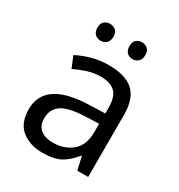

<svg xmlns="http://www.w3.org/2000/svg" viewBox="-175 -848 910 976"><g transform="rotate(30 280.5 -360.0)"><path d="M288 -545Q386 -545 433 -502Q480 -459 480 -365V0H416L399 -76H395Q360 -32 321.5 -11Q283 10 215 10Q142 10 94 -28.5Q46 -67 46 -149Q46 -229 109 -272.5Q172 -316 303 -320L394 -323V-355Q394 -422 365 -448Q336 -474 283 -474Q241 -474 203 -461.5Q165 -449 132 -433L105 -499Q140 -518 188 -531.5Q236 -545 288 -545ZM314 -259Q214 -255 175.5 -227Q137 -199 137 -148Q137 -103 164.5 -82Q192 -61 235 -61Q303 -61 348 -98.5Q393 -136 393 -214V-262ZM141 -681Q141 -707 155 -718.5Q169 -730 188 -730Q207 -730 221 -718.5Q235 -707 235 -681Q235 -656 221 -643.5Q207 -631 188 -631Q169 -631 155 -643.5Q141 -656 141 -681ZM329 -681Q329 -707 342.5 -718.5Q356 -730 375 -730Q394 -730 408 -718.5Q422 -707 422 -681Q422 -656 408 -643.5Q394 -631 375 -631Q356 -631 342.5 -643.5Q329 -656 329 -681Z"/></g></svg>

Font: Noto Sans Lydian
Style: Regular
Weight: 400
Designer: Monotype Design Team
Foundry: Monotype Imaging Inc.
Version: Version 2.002; ttfautohint (v1.8.4.7-5d5b)